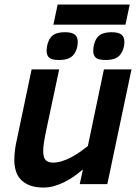

<svg xmlns="http://www.w3.org/2000/svg" viewBox="-20 -822 622 857"><path d="M244.1 -512.2 184.1 -230Q178.7 -203.6 175.8 -183.3Q172.9 -163.1 172.9 -147.9Q172.9 -118.7 183.8 -107.4Q194.8 -96.2 216.8 -96.2Q235.8 -96.2 255.6 -102.3Q275.4 -108.4 295.4 -118.7Q315.4 -128.9 334.7 -142.3Q354 -155.8 372.1 -169.9L443.8 -512.2H566.9L459 0H335.9L350.1 -65.9Q331.1 -49.3 310.1 -34.7Q289.1 -20 266.8 -9Q244.6 2 221.4 8.5Q198.2 15.1 174.8 15.1Q137.2 15.1 112.1 5.1Q86.9 -4.9 71.8 -21.7Q56.6 -38.6 50.3 -60.8Q43.9 -83 43.9 -106.9Q43.9 -129.9 46.9 -152.3Q49.8 -174.8 53.2 -189L121.1 -512.2ZM327.1 -634.8Q327.1 -624.5 324.7 -613Q322.3 -601.6 316.9 -590.8Q306.6 -570.3 288.8 -562.3Q271 -554.2 243.2 -554.2Q211.4 -554.2 199.7 -564.5Q188 -574.7 188 -595.2Q188 -602.5 189.7 -613.8Q191.4 -625 196.3 -637.2Q205.1 -659.7 222.9 -668.9Q240.7 -678.2 270 -678.2Q300.8 -678.2 314 -667.5Q327.1 -656.7 327.1 -634.8ZM535.2 -634.8Q535.2 -624.5 532.7 -613Q530.3 -601.6 524.9 -590.8Q514.6 -570.3 496.8 -562.3Q479 -554.2 451.2 -554.2Q419.4 -554.2 407.7 -564.5Q396 -574.7 396 -595.2Q396 -602.5 397.7 -613.8Q399.4 -625 404.3 -637.2Q413.1 -659.7 430.9 -668.9Q448.7 -678.2 478 -678.2Q508.8 -678.2 522 -667.5Q535.2 -656.7 535.2 -634.8ZM218.3 -711.9 237.3 -801.8H559.1L540 -711.9Z"/></svg>

Font: Clear Sans
Style: Bold Italic
Weight: 700
Italic angle: -12°
Foundry: Intel Corporation
Version: Version 1.00